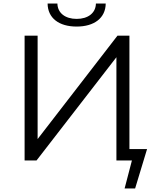

<svg xmlns="http://www.w3.org/2000/svg" viewBox="-20 -900 888 1077"><path d="M410 -751C509 -751 572 -799 573 -880H518C517 -827 474 -794 410 -794C346 -794 303 -827 302 -880H247C248 -799 310 -751 410 -751ZM185 0 633 -579V0H720L679 157H738L805 -64H706V-700H639L191 -120V-700H118V0Z"/></svg>

Font: Montserrat Z
Style: Regular
Weight: 400
Designer: Julieta Ulanovsky
Foundry: Julieta Ulanovsky
Version: Version 8.000